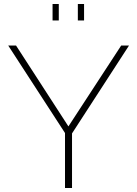

<svg xmlns="http://www.w3.org/2000/svg" viewBox="-20 -937 684 957"><path d="M242 -835V-917H273V-835ZM368 -835V-917H399V-835ZM60 -710 321 -307 584 -710H623L339 -272V0H304V-274L21 -710Z"/></svg>

Font: Raleway-v4020 ExtraLight
Style: Regular
Weight: 275
Designer: Matt McInerney, Pablo Impallari, Rodrigo Fuenzalida
Foundry: Matt McInerney, Pablo Impallari, Rodrigo Fuenzalida
Version: Version 4.020;PS 004.020;hotconv 1.0.88;makeotf.lib2.5.64775